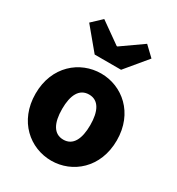

<svg xmlns="http://www.w3.org/2000/svg" viewBox="-206 -999 1049 1140"><g transform="rotate(30 318.5 -429.0)"><path d="M319 14C463 14 597 -96 597 -285C597 -473 463 -583 319 -583C174 -583 40 -473 40 -285C40 -96 174 14 319 14ZM319 -130C252 -130 222 -190 222 -285C222 -379 252 -439 319 -439C385 -439 415 -379 415 -285C415 -190 385 -130 319 -130ZM228 -661H409L532 -809L466 -872L321 -770H316L172 -872L105 -809Z"/></g></svg>

Font: Noto Sans TC Black
Style: Regular
Weight: 900
Designer: Ryoko NISHIZUKA 西塚涼子 (kana, bopomofo & ideographs); Paul D. Hunt (Latin, Greek & Cyrillic); Sandoll Communications 산돌커뮤니
Foundry: Adobe
Version: Version 2.004;hotconv 1.0.118;makeotfexe 2.5.65603